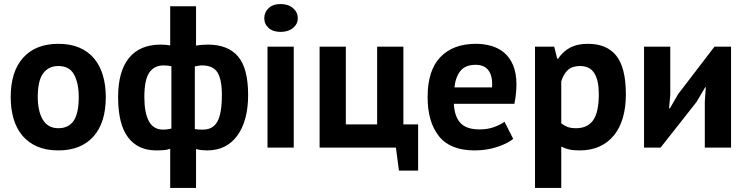

<svg xmlns="http://www.w3.org/2000/svg" viewBox="-20 -731 3698 951"><path d="M33 -250Q33 -377 95 -445.5Q157 -514 269 -514Q329 -514 373 -495Q417 -476 446 -441.5Q475 -407 489.5 -358Q504 -309 504 -250Q504 -123 442.5 -54.5Q381 14 269 14Q209 14 165 -5Q121 -24 91.5 -58.5Q62 -93 47.5 -142Q33 -191 33 -250ZM167 -250Q167 -217 173 -189Q179 -161 191 -140Q203 -119 222.5 -107.5Q242 -96 269 -96Q320 -96 345 -133Q370 -170 370 -250Q370 -319 347 -361.5Q324 -404 269 -404Q221 -404 194 -368Q167 -332 167 -250Z M823 6Q806 12 787.5 13Q769 14 754 14Q663 14 614 -51Q565 -116 565 -250Q565 -378 619 -444Q673 -510 775 -510Q803 -510 823 -506V-700H951V-505Q969 -508 983 -509Q997 -510 1010 -510Q1109 -510 1159 -451.5Q1209 -393 1209 -260Q1209 -197 1195.5 -146.5Q1182 -96 1156 -60Q1130 -24 1092.5 -5Q1055 14 1006 14Q997 14 979.5 12.5Q962 11 951 7V200H823ZM981 -407Q971 -407 963.5 -405.5Q956 -404 945 -402V-92Q953 -90 963.5 -89.5Q974 -89 986 -89Q1034 -89 1056.5 -128.5Q1079 -168 1079 -260Q1079 -338 1057 -372.5Q1035 -407 981 -407ZM788 -89Q799 -89 808.5 -90.5Q818 -92 829 -94V-403Q810 -407 790 -407Q744 -407 719.5 -371.5Q695 -336 695 -250Q695 -172 717.5 -130.5Q740 -89 788 -89Z M1305 -500H1435V0H1305ZM1289 -641Q1289 -670 1310.5 -690.5Q1332 -711 1370 -711Q1408 -711 1431.5 -690.5Q1455 -670 1455 -641Q1455 -612 1431.5 -592.5Q1408 -573 1370 -573Q1332 -573 1310.5 -592.5Q1289 -612 1289 -641Z M2051 114H1956L1941 0H1563V-500H1693V-115H1848V-500H1978V-115H2051Z M2522 -43Q2492 -19 2440.5 -2.5Q2389 14 2331 14Q2210 14 2154 -56.5Q2098 -127 2098 -250Q2098 -382 2161 -448Q2224 -514 2338 -514Q2376 -514 2412 -504Q2448 -494 2476 -471Q2504 -448 2521 -409Q2538 -370 2538 -312Q2538 -291 2535.5 -267Q2533 -243 2528 -217H2228Q2231 -154 2260.5 -122Q2290 -90 2356 -90Q2397 -90 2429.5 -102.5Q2462 -115 2479 -128ZM2336 -410Q2285 -410 2260.5 -379.5Q2236 -349 2231 -298H2417Q2421 -352 2400.5 -381Q2380 -410 2336 -410Z M2630 -500H2725L2740 -440H2744Q2770 -478 2805.5 -496Q2841 -514 2892 -514Q2986 -514 3033 -454.5Q3080 -395 3080 -263Q3080 -199 3065 -147.5Q3050 -96 3020.5 -60Q2991 -24 2948.5 -5Q2906 14 2851 14Q2820 14 2800 9.5Q2780 5 2760 -5V200H2630ZM2853 -404Q2815 -404 2793.5 -385Q2772 -366 2760 -328V-120Q2774 -109 2790.5 -102.5Q2807 -96 2834 -96Q2890 -96 2918 -135.5Q2946 -175 2946 -266Q2946 -332 2924 -368Q2902 -404 2853 -404Z M3471 -228 3476 -299H3473L3430 -226L3252 0H3170V-500H3300V-262L3294 -194H3298L3339 -265L3519 -500H3601V0H3471Z"/></svg>

Font: PTSans
Style: Bold
Weight: 700
Designer: A.Korolkova, O.Umpeleva, V.Yefimov
Foundry: ParaType Ltd
Version: Version 2.003W OFL